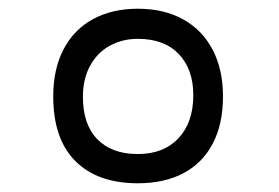

<svg xmlns="http://www.w3.org/2000/svg" viewBox="-20 -496 640 440"><path d="M102 -275Q102 -338 125.8 -383.2Q149.5 -428.5 193.2 -452.2Q237 -476 296 -476Q355.5 -476 399.5 -451.8Q443.5 -427.5 467.2 -382.2Q491 -337 491 -275Q491 -211.5 467.5 -166.8Q444 -122 400.2 -99Q356.5 -76 296 -76Q203.5 -76 152.8 -126.8Q102 -177.5 102 -275ZM423 -278Q423 -337 389.8 -372Q356.5 -407 296 -407Q260 -407 231.2 -391Q202.5 -375 186.2 -344.8Q170 -314.5 170 -274Q170 -211 203 -177Q236 -143 296 -143Q355 -143 389 -179.2Q423 -215.5 423 -278Z"/></svg>

Font: JuliaMono Light
Style: Regular
Weight: 300
Monospace: yes
Designer: cormullion
Foundry: corm
Version: Version 0.054; ttfautohint (v1.8.4)